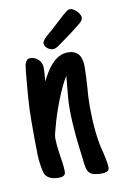

<svg xmlns="http://www.w3.org/2000/svg" viewBox="-71 -584 407 653"><g transform="rotate(-10 133.0 -257.5)"><path d="M104.5 -2.4Q104.5 8.8 97.9 12.2Q91.3 15.6 82 15.6Q73.7 15.6 65.7 14.4Q57.6 13.2 50.5 9.8Q43.5 6.3 38.3 0.5Q33.2 -5.4 31.2 -14.6Q24.4 -43.9 23.4 -72Q22.5 -100.1 22.5 -129.9V-189.9Q22.5 -231 25.9 -275.1Q29.3 -319.3 33.2 -360.4Q33.2 -361.8 33.7 -363.8Q34.2 -365.7 34.2 -366.7Q34.7 -372.1 35.6 -378.4Q36.6 -384.8 38.8 -389.9Q41 -395 45.2 -398.4Q49.3 -401.9 56.2 -401.9Q64 -401.9 71 -398.7Q78.1 -395.5 83.5 -390.4Q88.9 -385.3 92 -377.9Q95.2 -370.6 95.2 -362.8Q95.2 -354.5 94.7 -344.5Q94.2 -334.5 93.3 -325.7Q93.3 -323.2 93 -320.3Q92.8 -317.4 92.3 -314.9Q99.1 -328.6 107.9 -343.5Q116.7 -358.4 128.2 -370.8Q139.6 -383.3 153.6 -391.1Q167.5 -398.9 184.6 -398.9Q198.7 -398.9 208 -394.5Q217.3 -390.1 222.9 -382.1Q228.5 -374 230.7 -363.3Q232.9 -352.5 232.9 -340.3Q232.9 -323.7 231.9 -306.9Q231 -290 230 -273.4Q228.5 -256.3 227.5 -239.7Q226.6 -223.1 226.6 -206.1Q226.6 -185.5 227.5 -163.8Q228.5 -142.1 230.5 -122.3Q232.4 -102.5 234.9 -86.7Q237.3 -70.8 239.7 -62Q241.7 -54.7 243.9 -45.2Q246.1 -35.6 248.3 -25.6Q250.5 -15.6 252 -6.3Q253.4 2.9 253.4 10.3Q253.4 21 244.9 23.9Q236.3 26.9 228 26.9Q219.7 26.9 209.2 25.6Q198.7 24.4 190.4 20Q180.2 12.7 177 -0.5Q173.8 -13.7 172.9 -26.4L171.4 -39.6Q169.9 -51.3 167.5 -70.3Q165 -89.4 162.8 -112.3Q160.6 -135.3 159.2 -159.9Q157.7 -184.6 157.7 -208Q157.7 -229 159.4 -248.5Q161.1 -268.1 163.1 -288.1Q164.1 -298.3 164.6 -304.7Q165 -311 166 -321.3Q156.2 -305.7 146.5 -284.7Q136.7 -263.7 127.9 -241Q119.1 -218.3 112.1 -196.8Q105 -175.3 101.1 -159.2L98.1 -148.4Q95.7 -140.6 94 -132.8Q92.3 -125 92.3 -118.2Q92.3 -109.4 93.3 -97.9Q94.2 -86.4 95.7 -76.2Q97.2 -64 99.1 -51.3Q99.1 -50.3 100.1 -44.9Q101.1 -39.6 102.1 -32.2Q103 -24.9 103.8 -16.8Q104.5 -8.8 104.5 -2.4ZM108.9 -442.9Q108.9 -447.8 113 -453.6Q117.2 -459.5 122.8 -464.8Q128.4 -470.2 134.3 -474.9Q140.1 -479.5 144 -482.9L191.9 -526.9Q197.8 -531.2 204.3 -536.9Q210.9 -542.5 218.3 -542.5Q223.1 -542.5 229.2 -538.8Q235.4 -535.2 240.5 -530Q245.6 -524.9 249 -518.6Q252.4 -512.2 252.4 -507.3Q252.4 -506.3 252.4 -505.4Q252.4 -504.4 251.5 -503.4Q250 -497.6 245.6 -493.2Q241.2 -488.8 235.8 -484.9Q220.7 -472.7 212.6 -466.6Q204.6 -460.4 197.8 -455.3Q190.9 -450.2 182.4 -444.3Q173.8 -438.5 158.7 -427.2Q153.3 -423.3 148.2 -420.9Q143.1 -418.5 137.2 -418.5Q132.8 -418.5 127.9 -420.4Q123 -422.4 118.7 -425.8Q114.3 -429.2 111.6 -433.6Q108.9 -438 108.9 -442.9Z"/></g></svg>

Font: Just Another Hand
Style: Regular
Weight: 400
Designer: Astigmatic (AOETI)
Foundry: Astigmatic (AOETI)
Version: Version 1.001